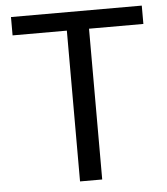

<svg xmlns="http://www.w3.org/2000/svg" viewBox="-52 -757 700 804"><g transform="rotate(-5 298.5 -355.5)"><path d="M573.7 -633.8H345.2V0H252V-633.8H23.9V-710.9H573.7Z"/></g></svg>

Font: SteelSelectRoboto
Style: Roboto-Regular
Weight: 400
Designer: Google
Version: Version 2.137; 2017